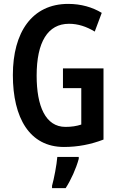

<svg xmlns="http://www.w3.org/2000/svg" viewBox="-20 -744 603 985"><path d="M303 -393V-292H397V-105C373 -97 346 -93 316 -93C213 -93 168 -200 168 -356C168 -528 225 -622 334 -622C380 -622 423 -608 466 -582L502 -678C454 -707 396 -724 330 -724C144 -724 46 -578 46 -359C46 -139 132 10 308 10C379 10 446 -3 511 -28V-393ZM384 71V61H274C271 101 257 174 247 209V221H317C344 179 370 122 384 71Z"/></svg>

Font: Noto Sans Khmer ExtraCondensed SemiBold
Style: Regular
Weight: 600
Width: 2
Designer: Danh Hong and the Monotype Design Team
Foundry: Monotype Imaging Inc.
Version: Version 2.004